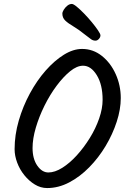

<svg xmlns="http://www.w3.org/2000/svg" viewBox="-20 -950 653 973"><path d="M219 3Q186 3 156.5 -15Q127 -33 103.5 -62Q80 -91 67 -126Q54 -161 54 -194Q54 -266 75 -338.5Q96 -411 131.5 -476.5Q167 -542 211.5 -592.5Q256 -643 303.5 -672.5Q351 -702 396 -702Q452 -702 496.5 -666.5Q541 -631 566.5 -574Q592 -517 592 -453Q592 -396 571.5 -333Q551 -270 515.5 -210.5Q480 -151 432.5 -102.5Q385 -54 330.5 -25.5Q276 3 219 3ZM225 -76Q258 -76 295.5 -99.5Q333 -123 369 -162.5Q405 -202 435 -250.5Q465 -299 482.5 -349.5Q500 -400 500 -444Q500 -521 470.5 -569Q441 -617 401 -617Q370 -617 335.5 -589Q301 -561 267 -515.5Q233 -470 205.5 -414.5Q178 -359 161.5 -303Q145 -247 145 -200Q145 -145 169 -110.5Q193 -76 225 -76ZM464 -744Q451 -744 441 -751.5Q431 -759 414 -772Q378 -801 351.5 -816.5Q325 -832 310.5 -846Q296 -860 296 -881Q296 -889 303 -900.5Q310 -912 321 -921Q332 -930 344 -930Q352 -930 368.5 -916.5Q385 -903 405.5 -882Q426 -861 445 -838Q464 -815 476.5 -796.5Q489 -778 489 -771Q489 -761 481 -752.5Q473 -744 464 -744Z"/></svg>

Font: Solitreo
Style: Regular
Weight: 400
Designer: Nathan Gross, Bryan Kirschen, Binghamton University
Foundry: Eli Heuer
Version: Version 1.100; ttfautohint (v1.8.4.7-5d5b)